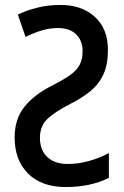

<svg xmlns="http://www.w3.org/2000/svg" viewBox="-20 -744 499 774"><path d="M221 -724Q309 -725 362.5 -676Q416 -627 415 -541Q415 -484 397 -444.5Q379 -405 345 -377Q311 -349 265 -326Q199 -292 170 -263.5Q141 -235 141 -188Q141 -139 170.5 -111Q200 -83 254 -83Q295 -83 338.5 -95Q382 -107 419 -127V-27Q345 10 245 10Q148 10 93.5 -44Q39 -98 39 -190Q39 -264 78.5 -313.5Q118 -363 192 -400Q237 -423 263.5 -442Q290 -461 301.5 -483.5Q313 -506 313 -539Q313 -580 287 -605.5Q261 -631 213 -631Q181 -631 149 -621.5Q117 -612 83 -595L52 -685Q86 -702 130 -713Q174 -724 221 -724Z"/></svg>

Font: Noto Sans Condensed Medium
Style: Regular
Weight: 500
Width: 3
Designer: Monotype Design Team
Foundry: Monotype Imaging Inc.
Version: Version 2.013; ttfautohint (v1.8.4.7-5d5b)